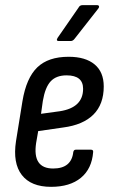

<svg xmlns="http://www.w3.org/2000/svg" viewBox="-20 -716 437 744"><path d="M178 8Q100 8 64.5 -38Q29 -84 42 -169L67 -324Q82 -414 124.5 -455Q167 -496 246 -496Q311 -496 346.5 -466.5Q382 -437 382 -381Q382 -312 342 -272Q302 -232 225 -222L128 -208L120 -162Q105 -63 186 -63Q257 -63 264 -127Q266 -136 274 -136H332Q342 -136 341 -127Q336 -62 293.5 -27Q251 8 178 8ZM139 -275 212 -285Q302 -299 302 -372Q302 -424 238 -424Q198 -424 176.5 -401Q155 -378 146 -325ZM208 -557Q196 -557 203 -569L284 -686Q289 -696 299 -696H357Q362 -696 363.5 -692Q365 -688 361 -683L270 -567Q263 -557 254 -557Z"/></svg>

Font: Sofia Sans Condensed Medium
Style: Italic
Weight: 500
Italic angle: -9°
Designer: Botio Nikoltchev, Ani Petrova
Foundry: lettersoup
Version: Version 4.101; ttfautohint (v1.8.4.7-5d5b)